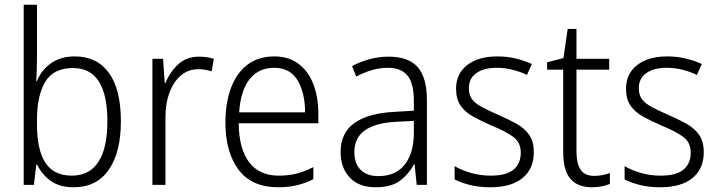

<svg xmlns="http://www.w3.org/2000/svg" viewBox="-20 -780 3030 810"><path d="M136 -536Q136 -512 135 -484.5Q134 -457 133 -438H136Q154 -484 195 -513Q236 -542 296 -542Q389 -542 439.5 -472.5Q490 -403 490 -268Q490 -138 439 -64Q388 10 291 10Q232 10 194.5 -16.5Q157 -43 137 -85H133L123 0H80V-760H136ZM288 -493Q206 -493 171 -435Q136 -377 136 -274V-256Q136 -148 171.5 -93.5Q207 -39 283 -39Q357 -39 395 -97Q433 -155 433 -268Q433 -493 288 -493Z M820 -541Q854 -541 882 -532L873 -479Q860 -483 846 -485.5Q832 -488 817 -488Q774 -488 743 -461.5Q712 -435 695 -389.5Q678 -344 678 -287V0H623V-532H668L675 -430H678Q696 -475 731 -508Q766 -541 820 -541Z M1137 -542Q1199 -542 1240.5 -510Q1282 -478 1302.5 -423.5Q1323 -369 1323 -300V-260H987Q988 -152 1031 -95.5Q1074 -39 1156 -39Q1197 -39 1230.5 -47.5Q1264 -56 1302 -75V-24Q1268 -7 1232.5 1.5Q1197 10 1153 10Q1042 10 986.5 -64Q931 -138 931 -263Q931 -346 954.5 -409Q978 -472 1024 -507Q1070 -542 1137 -542ZM1136 -494Q1072 -494 1033.5 -446.5Q995 -399 989 -306H1267Q1267 -388 1235.5 -441Q1204 -494 1136 -494Z M1620 -541Q1703 -541 1742 -497Q1781 -453 1781 -358V0H1738L1729 -87H1727Q1703 -44 1666.5 -17Q1630 10 1565 10Q1494 10 1455.5 -31Q1417 -72 1417 -139Q1417 -219 1474.5 -260.5Q1532 -302 1642 -308L1726 -313V-352Q1726 -430 1698.5 -462Q1671 -494 1616 -494Q1583 -494 1550 -484.5Q1517 -475 1483 -457L1465 -501Q1498 -519 1538 -530Q1578 -541 1620 -541ZM1648 -266Q1475 -256 1475 -139Q1475 -89 1502 -63Q1529 -37 1576 -37Q1649 -37 1687 -85Q1725 -133 1726 -217V-270Z M2232 -138Q2232 -68 2184.5 -29Q2137 10 2049 10Q2001 10 1963 0.5Q1925 -9 1898 -23V-79Q1929 -61 1968.5 -50Q2008 -39 2050 -39Q2116 -39 2146.5 -64.5Q2177 -90 2177 -136Q2177 -179 2145.5 -202.5Q2114 -226 2052 -251Q2009 -270 1975.5 -288.5Q1942 -307 1923 -334.5Q1904 -362 1904 -406Q1904 -469 1951 -505.5Q1998 -542 2078 -542Q2120 -542 2156.5 -533Q2193 -524 2224 -510L2203 -464Q2176 -477 2143 -485.5Q2110 -494 2076 -494Q2021 -494 1989.5 -471.5Q1958 -449 1958 -408Q1958 -378 1972.5 -360Q1987 -342 2014.5 -327.5Q2042 -313 2083 -295Q2125 -277 2159 -258Q2193 -239 2212.5 -211Q2232 -183 2232 -138Z M2487 -38Q2505 -38 2522.5 -41.5Q2540 -45 2553 -50V-4Q2538 2 2519 6Q2500 10 2477 10Q2417 10 2386.5 -25.5Q2356 -61 2356 -139V-486H2288V-517L2357 -535L2375 -658H2412V-532H2550V-486H2412V-141Q2412 -90 2429.5 -64Q2447 -38 2487 -38Z M2949 -138Q2949 -68 2901.5 -29Q2854 10 2766 10Q2718 10 2680 0.5Q2642 -9 2615 -23V-79Q2646 -61 2685.5 -50Q2725 -39 2767 -39Q2833 -39 2863.5 -64.5Q2894 -90 2894 -136Q2894 -179 2862.5 -202.5Q2831 -226 2769 -251Q2726 -270 2692.5 -288.5Q2659 -307 2640 -334.5Q2621 -362 2621 -406Q2621 -469 2668 -505.5Q2715 -542 2795 -542Q2837 -542 2873.5 -533Q2910 -524 2941 -510L2920 -464Q2893 -477 2860 -485.5Q2827 -494 2793 -494Q2738 -494 2706.5 -471.5Q2675 -449 2675 -408Q2675 -378 2689.5 -360Q2704 -342 2731.5 -327.5Q2759 -313 2800 -295Q2842 -277 2876 -258Q2910 -239 2929.5 -211Q2949 -183 2949 -138Z"/></svg>

Font: Noto Sans Myanmar SemiCondensed Light
Style: Regular
Weight: 300
Width: 4
Designer: Monotype Design Team
Foundry: Monotype Imaging Inc.
Version: Version 2.107; ttfautohint (v1.8.4.7-5d5b)